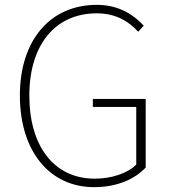

<svg xmlns="http://www.w3.org/2000/svg" viewBox="-20 -759 701 792"><path d="M368 13C463 13 536 -20 581 -68V-351H363V-318H542V-80C506 -44 440 -22 371 -22C202 -22 101 -157 101 -365C101 -573 207 -704 379 -704C460 -704 513 -669 550 -628L573 -653C536 -693 476 -739 379 -739C188 -739 62 -594 62 -365C62 -136 184 13 368 13Z"/></svg>

Font: Noto Sans T Chinese Thin
Style: Regular
Weight: 100
Designer: Ryoko NISHIZUKA (kana & ideographs); Paul D. Hunt (Latin, Greek & Cyrillic); Wenlong ZHANG (bopomofo); Sandoll Communica
Foundry: Adobe Systems Incorporated
Version: Version 1.000;PS 1;hotconv 1.0.78;makeotf.lib2.5.61930